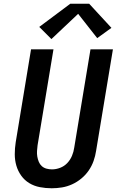

<svg xmlns="http://www.w3.org/2000/svg" viewBox="-20 -999 640 1027"><path d="M256 8Q224 8 193 2Q162 -4 136.5 -19.5Q111 -35 93.5 -59.5Q76 -84 67.5 -113Q59 -142 59 -174Q59 -206 64 -238L146 -735H266L181 -222Q179 -207 178 -191.5Q177 -176 179.5 -161.5Q182 -147 187.5 -133.5Q193 -120 203.5 -110.5Q214 -101 228.5 -97Q243 -93 258 -93Q280 -93 302 -101.5Q324 -110 340 -127Q356 -144 365 -165.5Q374 -187 377 -209L464 -735H584L494 -192Q490 -165 480.5 -138Q471 -111 454.5 -87Q438 -63 415 -44Q392 -25 365.5 -13Q339 -1 311.5 3.5Q284 8 257 8ZM255 -790 190 -855 356 -979H457L576 -850L500 -795L398 -925Z"/></svg>

Font: Iosevka SS04 Extended
Style: Bold Italic
Weight: 700
Width: 7
Italic angle: -9°
Monospace: yes
Designer: Belleve Invis
Foundry: Belleve Invis
Version: Version 19.0.0; ttfautohint (v1.8.4)